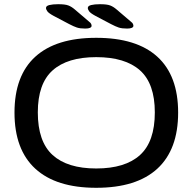

<svg xmlns="http://www.w3.org/2000/svg" viewBox="-20 -887 917 914"><path d="M438 7Q247 7 148 -84Q49 -175 49 -351Q49 -527 148 -617Q247 -707 438 -707Q630 -707 729 -617Q828 -527 828 -351Q828 -175 729 -84Q630 7 438 7ZM438 -85Q576 -85 646.5 -149Q717 -213 717 -352Q717 -489 646.5 -552Q576 -615 438 -615Q301 -615 230.5 -552Q160 -489 160 -352Q160 -213 230.5 -149Q301 -85 438 -85ZM386 -751Q361 -751 346 -756Q331 -761 310 -772L236 -811Q212 -824 205.5 -833Q199 -842 199 -849Q199 -859 215 -863Q231 -867 257 -867Q290 -867 305.5 -861Q321 -855 336 -842L404 -784Q412 -778 414 -773Q416 -768 416 -764Q416 -758 408.5 -754.5Q401 -751 386 -751ZM585 -751Q560 -751 545 -756Q530 -761 509 -772L435 -811Q411 -824 404.5 -833Q398 -842 398 -849Q398 -859 414 -863Q430 -867 456 -867Q489 -867 504.5 -861Q520 -855 535 -842L603 -784Q611 -778 613 -773Q615 -768 615 -764Q615 -758 607.5 -754.5Q600 -751 585 -751Z"/></svg>

Font: Asap Expanded Medium
Style: Regular
Weight: 500
Width: 7
Designer: Pablo Cosgaya
Foundry: Omnibus-Type
Version: Version 3.001